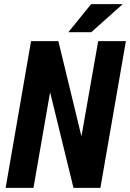

<svg xmlns="http://www.w3.org/2000/svg" viewBox="-20 -910 630 930"><path d="M466.3 0H335.9L222.7 -463.4L142.1 0H7.3L130.4 -710.9H262.7L374.5 -249.5L455.6 -710.9H589.8ZM421.4 -890.1H574.7L421.9 -753.9H311Z"/></svg>

Font: Roboto Mono
Style: Bold Italic
Weight: 700
Designer: Google
Version: Version 2.000985; 2015; ttfautohint (v1.3)